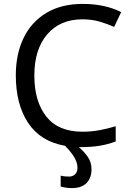

<svg xmlns="http://www.w3.org/2000/svg" viewBox="-20 -744 672 984"><path d="M377 116Q377 89 360 61Q343 33 313 3Q187 -19 124 -114.5Q61 -210 61 -358Q61 -466 100.5 -548.5Q140 -631 217 -677.5Q294 -724 404 -724Q517 -724 601 -682L565 -606Q532 -621 491.5 -633Q451 -645 403 -645Q288 -645 222 -568Q156 -491 156 -357Q156 -224 217.5 -146.5Q279 -69 402 -69Q449 -69 491 -77Q533 -85 573 -97V-19Q533 -4 490.5 3Q448 10 389 10Q386 10 384 10Q408 30 428.5 58Q449 86 449 124Q449 168 423.5 194Q398 220 349 220Q318 220 291 212V156Q308 161 334 161Q352 161 364.5 149.5Q377 138 377 116Z"/></svg>

Font: Go Noto Kurrent-Regular
Style: Regular
Weight: 400
Designer: Monotype Design Team
Foundry: Monotype Imaging Inc.
Version: Version 2.012; ttfautohint (v1.8.4.7-5d5b)